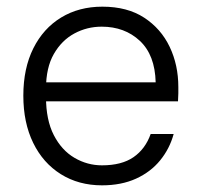

<svg xmlns="http://www.w3.org/2000/svg" viewBox="-20 -544 600 576"><path d="M286 12Q216 12 162.5 -21.5Q109 -55 79.5 -115.5Q50 -176 50 -257Q50 -339 80 -399Q110 -459 163.5 -491.5Q217 -524 287 -524Q362 -524 412.5 -491Q463 -458 489 -403.5Q515 -349 515 -283Q515 -274 515 -264Q515 -254 514 -240H102V-297H447Q445 -379 399.5 -421.5Q354 -464 285 -464Q241 -464 203 -443.5Q165 -423 141.5 -382Q118 -341 118 -278V-253Q118 -184 141.5 -138.5Q165 -93 203.5 -70.5Q242 -48 286 -48Q345 -48 380.5 -72.5Q416 -97 432 -142H501Q489 -98 460.5 -63Q432 -28 388 -8Q344 12 286 12Z"/></svg>

Font: DM Sans 12pt Light
Style: Regular
Weight: 300
Version: Version 4.004;gftools[0.9.30]